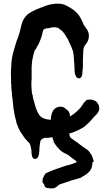

<svg xmlns="http://www.w3.org/2000/svg" viewBox="-20 -748 606 1056"><path d="M171 126Q168 126 166 124.5Q164 123 162 122Q158 116 156 110Q155 104 154 98.5Q153 93 153 87Q153 84 153 80.5Q153 77 152 73Q151 68 150 63.5Q149 59 148 55Q145 42 137 34Q132 31 129 26Q122 19 116 11.5Q110 4 105 -4L100 -13Q93 -21 88.5 -30Q84 -39 80 -48L74 -64L71 -70Q70 -78 68 -85.5Q66 -93 64 -100Q63 -105 62 -108.5Q61 -112 60 -116Q59 -124 58 -132Q57 -140 55 -147Q54 -149 54 -154L51 -182Q50 -193 49 -203Q48 -213 46 -223V-227Q46 -235 45 -243Q44 -251 43 -258Q42 -262 42 -265.5Q42 -269 42 -273Q44 -278 42 -282Q41 -287 41 -292.5Q41 -298 41 -302Q41 -312 40.5 -321.5Q40 -331 40 -341Q40 -352 40.5 -363Q41 -374 42 -384V-391Q43 -413 47 -434Q51 -455 57 -475L69 -515Q71 -521 73 -526.5Q75 -532 77 -537Q80 -545 83 -553.5Q86 -562 88 -570Q90 -580 93 -590.5Q96 -601 98 -611Q102 -626 109 -640Q116 -654 127 -664Q129 -666 131 -668.5Q133 -671 136 -672Q141 -675 145.5 -678Q150 -681 155 -684Q175 -695 195 -702L233 -717Q239 -719 247 -721Q252 -723 257 -723.5Q262 -724 266 -725Q296 -731 325 -725Q336 -722 347 -716Q366 -707 385 -693Q396 -684 406 -673.5Q416 -663 423 -649Q430 -636 436 -623Q439 -612 446 -604L458 -586Q460 -584 461.5 -581Q463 -578 464 -576Q471 -559 468 -539Q465 -523 458 -513Q454 -507 452 -505Q438 -490 438 -467V-464Q437 -454 437 -443.5Q437 -433 436 -422V-380Q435 -375 435 -369.5Q435 -364 434 -359Q433 -356 433 -352.5Q433 -349 433 -345Q433 -335 428 -325Q421 -315 409 -318Q400 -321 397 -330Q396 -333 394.5 -336Q393 -339 392 -343Q391 -348 390.5 -354Q390 -360 390 -365Q390 -372 389.5 -378.5Q389 -385 389 -392V-395Q388 -402 387.5 -408.5Q387 -415 387 -422Q386 -433 385 -444Q384 -455 382 -465L373 -489Q369 -497 365.5 -505Q362 -513 358 -521Q356 -528 352 -534Q348 -540 344 -547Q336 -562 326 -573Q324 -575 322 -577Q320 -579 318 -581Q314 -583 310.5 -585.5Q307 -588 304 -592Q303 -593 301.5 -593.5Q300 -594 298 -595Q277 -601 261 -596L246 -593Q242 -593 238.5 -592.5Q235 -592 231 -591L224 -588Q221 -587 217 -581Q217 -577 215 -573Q214 -570 213.5 -567.5Q213 -565 213 -563Q210 -549 205 -536Q200 -523 194 -509Q192 -504 188 -498Q186 -495 184 -492.5Q182 -490 181 -485L175 -476Q170 -471 168 -462Q165 -454 163.5 -445.5Q162 -437 160 -429Q157 -417 156 -405Q155 -393 154 -381V-315Q154 -311 153.5 -308Q153 -305 153 -301Q153 -293 152.5 -284Q152 -275 153 -267Q154 -264 154 -258Q154 -245 157 -231Q157 -227 158 -226Q163 -221 160 -216Q160 -213 161 -212Q165 -199 168 -186.5Q171 -174 175 -161Q179 -150 183.5 -139Q188 -128 195 -117Q203 -105 218 -98Q224 -96 230 -94Q236 -92 242 -91Q249 -90 255 -89.5Q261 -89 267 -89Q275 -89 283 -90Q291 -91 298 -92Q309 -94 318.5 -96Q328 -98 338 -100Q355 -103 369 -110Q370 -110 372 -112Q380 -117 387.5 -122.5Q395 -128 402 -135Q408 -141 414.5 -147Q421 -153 426 -160L435 -173Q441 -184 448 -189Q452 -193 454 -196Q456 -199 459 -199Q465 -199 471 -200Q477 -201 484 -200Q490 -199 495.5 -196.5Q501 -194 506 -192Q508 -191 511 -188Q516 -182 519.5 -176.5Q523 -171 524 -164Q526 -156 526 -153Q527 -147 524 -139Q520 -130 512 -120Q507 -116 502 -110Q497 -104 492 -99Q485 -92 479 -84.5Q473 -77 465 -70Q462 -68 459.5 -65.5Q457 -63 455 -61Q446 -52 435.5 -45.5Q425 -39 414 -34L387 -22Q377 -18 366.5 -15Q356 -12 345 -9Q335 -6 324.5 -3.5Q314 -1 303 1L264 7Q257 8 249.5 9.5Q242 11 234 10Q224 9 213 16Q203 21 202 30Q200 36 200 39L197 65Q197 72 196.5 80Q196 88 195 96Q194 100 193 104.5Q192 109 190 114Q185 126 171 126ZM256 288Q253 289 251 287Q248 286 244 286Q239 287 234 284Q233 283 229 281Q227 279 226 277Q226 275 225 274Q224 265 217 260Q214 257 214 253V242Q214 234 217 230L219 227Q222 218 228 210Q230 205 234 204Q239 202 243.5 200Q248 198 252 196L274 187Q291 181 308.5 175Q326 169 343 163L367 157Q373 155 379 153Q385 151 390 149Q397 147 400 144Q403 141 401 140L398 137Q381 125 363 111Q358 106 352.5 103Q347 100 341 97Q322 89 308 75Q300 67 293 58.5Q286 50 280 40Q276 34 275 30Q273 23 271 16.5Q269 10 267 3Q267 0 266.5 -3Q266 -6 265 -9Q260 -28 259 -46.5Q258 -65 259 -84Q259 -105 265 -124L268 -132Q277 -153 298 -159Q302 -161 306 -161Q310 -161 314 -161Q330 -162 343 -148L351 -142Q356 -138 358.5 -133.5Q361 -129 363 -124Q364 -123 364 -119Q366 -104 363 -91L360 -66Q359 -54 359 -42.5Q359 -31 360 -19Q360 -14 361.5 -9Q363 -4 364 1Q365 5 367 7.5Q369 10 371 12Q375 14 378 16.5Q381 19 384 21Q395 28 405.5 36Q416 44 426 52L447 67Q456 72 463 78Q465 79 467 81.5Q469 84 471 86L483 104Q485 106 487 112Q488 116 489.5 120Q491 124 492 128Q494 132 494 134Q495 136 495 140Q495 143 492 143Q488 143 488 146V154Q486 182 468 199L456 210Q444 218 433 224Q429 228 423.5 229.5Q418 231 413 233Q402 236 390.5 239.5Q379 243 368 246Q367 246 366 247L312 265Q308 266 304 268.5Q300 271 297 275L294 278Q291 280 288 281.5Q285 283 282 285Q276 288 269.5 288Q263 288 256 288Z"/></svg>

Font: Lacquer
Style: Regular
Weight: 400
Designer: Eli Block, Niki Polyocan
Version: Version 1.100